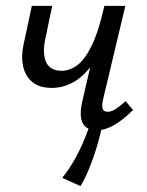

<svg xmlns="http://www.w3.org/2000/svg" viewBox="-20 -436 498 651"><path d="M156 -138Q114 -138 90 -157.5Q66 -177 58.5 -211Q51 -245 60 -286L88 -416H157L134 -306Q123 -254 136.5 -225Q150 -196 189 -196Q216 -196 241.5 -214.5Q267 -233 290.5 -280.5Q314 -328 334 -416H369Q354 -344 332.5 -291.5Q311 -239 283.5 -205Q256 -171 223.5 -154.5Q191 -138 156 -138ZM307 6Q288 6 274 -3Q260 -12 255.5 -33Q251 -54 258 -88L334 -416H405L329 -97Q325 -78 328 -67.5Q331 -57 345 -57Q358 -57 372.5 -66.5Q387 -76 406 -93L431 -63Q398 -30 367 -12Q336 6 307 6ZM253 195 191 167Q215 137 233.5 104Q252 71 265.5 38Q279 5 289 -24L326 -13Q323 8 316 34.5Q309 61 299.5 89Q290 117 278.5 144.5Q267 172 253 195Z"/></svg>

Font: Ysabeau Infant Medium
Style: Italic
Weight: 500
Italic angle: -12°
Designer: Christian Thalmann (Catharsis Fonts)
Version: Version 2.001;gftools[0.9.30]; featfreeze: ss01,ss02,lnum